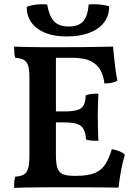

<svg xmlns="http://www.w3.org/2000/svg" viewBox="-20 -904 655 927"><path d="M48 -679Q66 -678 92.5 -677.5Q119 -677 148.5 -676.5Q178 -676 205 -676Q232 -676 250 -676V-155Q250 -115 257 -93.5Q264 -72 283 -63.5Q302 -55 337 -55L323 0Q295 0 256 0Q217 0 176 0.5Q135 1 100.5 1.5Q66 2 48 3Q48 -14 49 -27.5Q50 -41 54 -51Q81 -53 95.5 -61.5Q110 -70 116 -91.5Q122 -113 122 -154V-530Q122 -568 116 -587Q110 -606 95.5 -614.5Q81 -623 53 -625Q50 -635 49 -650.5Q48 -666 48 -679ZM520 -184Q541 -180 557 -173.5Q573 -167 583 -157Q572 -123 564.5 -80.5Q557 -38 552 2Q530 1 493 1Q456 1 412 0.5Q368 0 323 0L337 -55H346Q406 -55 438.5 -69Q471 -83 489 -112Q507 -141 520 -184ZM455 -452Q454 -428 453 -399.5Q452 -371 452 -341Q452 -310 453 -279Q454 -248 455 -224Q437 -224 423 -225Q409 -226 396 -230Q392 -279 370.5 -296Q349 -313 293 -313H226V-366H293Q351 -366 372 -382Q393 -398 394 -444Q408 -449 423.5 -450.5Q439 -452 455 -452ZM526 -679Q528 -656 531 -625.5Q534 -595 538 -566Q542 -537 547 -515Q536 -508 520.5 -504.5Q505 -501 484 -501Q481 -533 467 -561.5Q453 -590 421 -607.5Q389 -625 329 -625H221L247 -676Q324 -676 379 -676.5Q434 -677 470 -678Q506 -679 526 -679ZM302 -728Q213 -728 161 -766Q109 -804 109 -871Q129 -879 156 -882Q183 -885 208 -882Q217 -827 240.5 -801.5Q264 -776 312 -776Q360 -776 382 -801.5Q404 -827 408 -882Q432 -885 460 -882.5Q488 -880 507 -873Q507 -827 481.5 -794.5Q456 -762 410 -745Q364 -728 302 -728Z"/></svg>

Font: Vollkorn SemiBold
Style: Regular
Weight: 600
Designer: Friedrich Althausen
Foundry: Friedrich Althausen
Version: Version 5.000